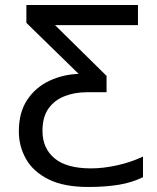

<svg xmlns="http://www.w3.org/2000/svg" viewBox="-20 -734 624 764"><path d="M331 10Q234 10 173 -20.5Q112 -51 83.5 -101.5Q55 -152 55 -211Q55 -287 88.5 -337Q122 -387 176.5 -412.5Q231 -438 293 -440L85 -643V-714H529V-634H199L404 -432V-367H326Q277 -367 236.5 -351Q196 -335 172.5 -301.5Q149 -268 149 -213Q149 -144 197 -104Q245 -64 342 -64Q392 -64 447.5 -76.5Q503 -89 549 -111V-29Q504 -7 451 1.5Q398 10 331 10Z"/></svg>

Font: Noto Sans Historical
Style: Regular
Weight: 400
Designer: Monotype Design Team
Foundry: Monotype Imaging Inc.
Version: Version 2.013; ttfautohint (v1.8.4.7-5d5b)